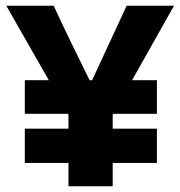

<svg xmlns="http://www.w3.org/2000/svg" viewBox="-20 -653 632 673"><path d="M2 -633H168Q217 -527 294 -372H303L424 -633H590L443 -372H530V-254H377L375 -251V-202H530V-82H375V0H220V-82H67V-202H220V-251Q219 -251 219 -254H67V-372H151Z"/></svg>

Font: Tajawal Black
Style: Regular
Weight: 900
Designer: Boutros Fonts
Foundry: Created by Boutros International 2017
Version: Version 1.700